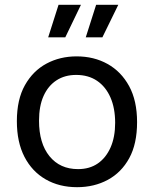

<svg xmlns="http://www.w3.org/2000/svg" viewBox="-20 -764 639 797"><path d="M300 13Q226 13 169.5 -19.5Q113 -52 81.5 -113Q50 -174 50 -261Q50 -351 83.5 -410.5Q117 -470 173 -500Q229 -530 298 -530Q370 -530 426.5 -498.5Q483 -467 516 -406.5Q549 -346 549 -257Q549 -167 516.5 -107.5Q484 -48 427.5 -17.5Q371 13 300 13ZM304 -62Q352 -62 386 -85.5Q420 -109 439 -152Q458 -195 458 -254Q458 -315 438.5 -359.5Q419 -404 383 -428.5Q347 -453 296 -453Q249 -453 214.5 -430.5Q180 -408 161 -366Q142 -324 142 -263Q142 -169 185.5 -115.5Q229 -62 304 -62ZM251 -609H180L223 -744H316ZM405 -609H336L379 -744H471Z"/></svg>

Font: Bricolage Grotesque 18pt
Style: Regular
Weight: 400
Version: Version 1.001;gftools[0.9.33.dev8+g029e19f]